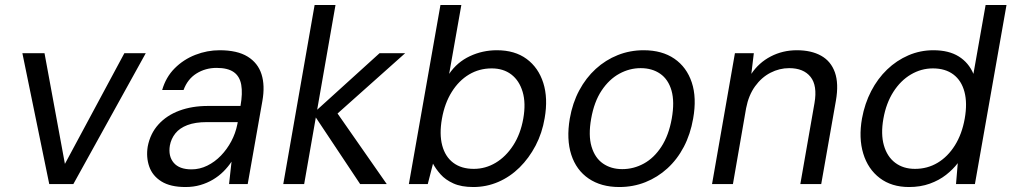

<svg xmlns="http://www.w3.org/2000/svg" viewBox="-20 -740 4067 772"><path d="M178 0 70 -526H159L241 -81L480 -526H566L275 0Z M726 12Q665 12 629 -10.5Q593 -33 580 -70.5Q567 -108 574 -151Q584 -203 617 -239.5Q650 -276 701 -295Q752 -314 816 -314H947Q956 -365 950 -399Q944 -433 920 -450Q896 -467 851 -467Q806 -467 770 -444.5Q734 -422 718 -378H632Q647 -430 682.5 -465.5Q718 -501 765.5 -519.5Q813 -538 863 -538Q934 -538 975.5 -512.5Q1017 -487 1031.5 -441.5Q1046 -396 1035 -334L976 0H901L911 -90Q897 -69 878.5 -50.5Q860 -32 836.5 -18Q813 -4 785.5 4Q758 12 726 12ZM750 -59Q783 -59 813.5 -74Q844 -89 868.5 -114.5Q893 -140 910 -172Q927 -204 934 -239L936 -249H812Q765 -249 733.5 -237Q702 -225 685 -203.5Q668 -182 663 -155Q656 -112 678.5 -85.5Q701 -59 750 -59Z M1428 0 1239 -284 1506 -526H1609L1304 -254L1316 -314L1535 0ZM1119 0 1245 -720H1329L1203 0Z M1883 12Q1835 12 1803 -2.5Q1771 -17 1751.5 -39Q1732 -61 1721 -82L1700 0H1624L1751 -720H1835L1786 -443Q1818 -490 1869 -514Q1920 -538 1978 -538Q2050 -538 2097.5 -503Q2145 -468 2164.5 -406.5Q2184 -345 2170 -265Q2160 -205 2133.5 -154.5Q2107 -104 2069 -66.5Q2031 -29 1983.5 -8.5Q1936 12 1883 12ZM1885 -61Q1932 -61 1973 -85.5Q2014 -110 2043.5 -155.5Q2073 -201 2084 -263Q2095 -325 2081.5 -370.5Q2068 -416 2036 -440.5Q2004 -465 1957 -465Q1907 -465 1866 -440.5Q1825 -416 1796.5 -370.5Q1768 -325 1757 -263Q1746 -201 1758 -155.5Q1770 -110 1802.5 -85.5Q1835 -61 1885 -61Z M2470 12Q2397 12 2347 -22Q2297 -56 2277 -118Q2257 -180 2271 -263Q2282 -326 2309 -376.5Q2336 -427 2375.5 -463Q2415 -499 2464 -518.5Q2513 -538 2568 -538Q2642 -538 2691.5 -504Q2741 -470 2761.5 -408.5Q2782 -347 2767 -263Q2756 -200 2729.5 -149.5Q2703 -99 2663.5 -63Q2624 -27 2575 -7.5Q2526 12 2470 12ZM2482 -60Q2528 -60 2569 -82.5Q2610 -105 2639.5 -150.5Q2669 -196 2681 -263Q2693 -331 2680 -376Q2667 -421 2634.5 -443.5Q2602 -466 2556 -466Q2511 -466 2470 -443.5Q2429 -421 2399 -376Q2369 -331 2357 -263Q2345 -196 2358.5 -150.5Q2372 -105 2404.5 -82.5Q2437 -60 2482 -60Z M2843 0 2935 -526H3011L3001 -443Q3031 -488 3079 -513Q3127 -538 3184 -538Q3242 -538 3281.5 -516Q3321 -494 3337 -449Q3353 -404 3341 -335L3282 0H3198L3255 -326Q3267 -396 3239 -431Q3211 -466 3153 -466Q3114 -466 3078 -447.5Q3042 -429 3016 -393Q2990 -357 2980 -305L2927 0Z M3635 12Q3565 12 3517.5 -24Q3470 -60 3451 -122.5Q3432 -185 3446 -264Q3457 -324 3483 -374Q3509 -424 3547 -460.5Q3585 -497 3632.5 -517.5Q3680 -538 3733 -538Q3795 -538 3835 -513Q3875 -488 3894 -443L3943 -720H4027L3900 0H3824L3831 -84Q3812 -59 3784 -37Q3756 -15 3718.5 -1.5Q3681 12 3635 12ZM3659 -61Q3709 -61 3750 -85.5Q3791 -110 3819.5 -155.5Q3848 -201 3859 -263Q3870 -325 3858 -370.5Q3846 -416 3813.5 -440.5Q3781 -465 3731 -465Q3684 -465 3642.5 -440.5Q3601 -416 3572 -370.5Q3543 -325 3532 -263Q3521 -201 3534 -155.5Q3547 -110 3579.5 -85.5Q3612 -61 3659 -61Z"/></svg>

Font: DM Sans 9pt
Style: Italic
Weight: 400
Italic angle: -10°
Designer: Colophon Foundry, Jonny Pinhorn
Foundry: Colophon Foundry
Version: Version 4.004